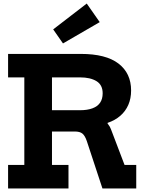

<svg xmlns="http://www.w3.org/2000/svg" viewBox="-20 -1063 823 1083"><path d="M493.5 -418.8Q534.4 -409.7 564.6 -386.7Q594.8 -363.7 605.6 -334.7L682.6 -132.5H748.5V0H557.8L469.6 -267.4Q459.2 -297.8 444.9 -309.5Q430.5 -321.2 402 -321.2H344.7ZM301 -626.5V-758.9H436Q577.3 -758.9 648.4 -704.4Q719.5 -649.9 719.5 -552.7Q719.5 -507.5 703.8 -471.5Q688.1 -435.4 658.4 -409.7Q628.8 -384 587 -370V-353L443.7 -321.2H234V-441.3H431Q472.6 -441.3 501.2 -451.9Q529.9 -462.4 544.5 -483.5Q559.1 -504.7 559.1 -536.7Q559.1 -583.9 524.3 -605.2Q489.4 -626.5 432 -626.5ZM25.6 -626.5V-758.9H364.9V-626.5H273.2V-132.5H366.3V0H25.6V-132.5H117.2V-626.5ZM469.3 -1043 542.5 -938.2 335.3 -818 280 -897.3Z"/></svg>

Font: Hepta Slab ExtraLight
Style: Regular
Weight: 200
Designer: Michael LaGattuta
Foundry: Michael LaGattuta
Version: Version 1.100